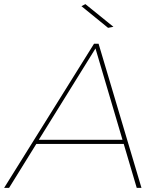

<svg xmlns="http://www.w3.org/2000/svg" viewBox="-62 -911 768 931"><path d="M352 -891 488 -781 462 -776 333 -881ZM601 0 538 -213H114L-18 0H-42L394 -699H416L624 0ZM126 -233H532L401 -676Z"/></svg>

Font: TypoPRO Montserrat
Style: Italic
Weight: 250
Italic angle: -11.3°
Designer: Julieta Ulanovsky
Foundry: Julieta Ulanovsky
Version: Version 6.001